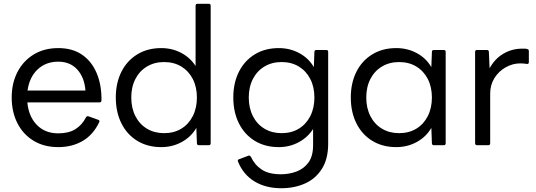

<svg xmlns="http://www.w3.org/2000/svg" viewBox="-20 -770 2844 1018"><path d="M289 10Q213 10 157.5 -24Q102 -58 72 -117.5Q42 -177 42 -253Q42 -329 72.5 -388Q103 -447 158.5 -481Q214 -515 289 -515Q364 -515 415 -480Q466 -445 492.5 -382.5Q519 -320 518 -238Q518 -227 507 -227H125Q132 -152 175.5 -107.5Q219 -63 289 -63Q344 -63 379.5 -85Q415 -107 436 -148Q440 -156 450 -153L500 -135Q511 -131 506 -122Q474 -55 418 -22.5Q362 10 289 10ZM289 -443Q223 -443 179.5 -402Q136 -361 126 -290H433Q428 -359 390 -401Q352 -443 289 -443Z M835 10Q762 10 707.5 -23.5Q653 -57 623.5 -116.5Q594 -176 594 -253Q594 -330 623.5 -389Q653 -448 707.5 -481.5Q762 -515 835 -515Q893 -515 941 -489.5Q989 -464 1017 -420V-740Q1017 -750 1028 -750H1087Q1097 -750 1097 -740V-11Q1097 0 1087 0H1035Q1024 0 1024 -11L1021 -92Q994 -45 944.5 -17.5Q895 10 835 10ZM850 -64Q902 -64 941 -87.5Q980 -111 1002 -154Q1024 -197 1024 -253Q1024 -309 1002 -351.5Q980 -394 941 -417.5Q902 -441 850 -441Q799 -441 759.5 -417.5Q720 -394 698 -351.5Q676 -309 676 -253Q676 -197 698 -154Q720 -111 759.5 -87.5Q799 -64 850 -64Z M1471 228Q1389 228 1329.5 192Q1270 156 1242 87Q1238 77 1248 74L1296 56Q1304 52 1310 61Q1330 104 1367.5 129Q1405 154 1469 154Q1513 154 1552 139.5Q1591 125 1615.5 91.5Q1640 58 1640 0V-86Q1612 -42 1564 -16Q1516 10 1458 10Q1385 10 1330.5 -23.5Q1276 -57 1246.5 -116.5Q1217 -176 1217 -253Q1217 -330 1246.5 -389Q1276 -448 1330.5 -481.5Q1385 -515 1458 -515Q1518 -515 1567.5 -488Q1617 -461 1644 -414L1647 -495Q1647 -505 1658 -505H1710Q1720 -505 1720 -495V-8Q1720 73 1686.5 125.5Q1653 178 1597 203Q1541 228 1471 228ZM1473 -64Q1525 -64 1564 -87.5Q1603 -111 1625 -154Q1647 -197 1647 -253Q1647 -309 1625 -351.5Q1603 -394 1564 -417.5Q1525 -441 1473 -441Q1422 -441 1382.5 -417.5Q1343 -394 1321 -351.5Q1299 -309 1299 -253Q1299 -197 1321 -154Q1343 -111 1382.5 -87.5Q1422 -64 1473 -64Z M2081 10Q2008 10 1953.5 -23.5Q1899 -57 1869.5 -116.5Q1840 -176 1840 -253Q1840 -330 1869.5 -389Q1899 -448 1953.5 -481.5Q2008 -515 2081 -515Q2141 -515 2190.5 -488Q2240 -461 2267 -414L2270 -495Q2270 -505 2281 -505H2333Q2343 -505 2343 -495V-11Q2343 0 2333 0H2281Q2270 0 2270 -11L2267 -92Q2240 -45 2190.5 -17.5Q2141 10 2081 10ZM2096 -64Q2148 -64 2187 -87.5Q2226 -111 2248 -154Q2270 -197 2270 -253Q2270 -309 2248 -351.5Q2226 -394 2187 -417.5Q2148 -441 2096 -441Q2045 -441 2005.5 -417.5Q1966 -394 1944 -351.5Q1922 -309 1922 -253Q1922 -197 1944 -154Q1966 -111 2005.5 -87.5Q2045 -64 2096 -64Z M2510 0Q2499 0 2499 -11V-495Q2499 -505 2510 -505H2561Q2572 -505 2572 -495L2576 -408Q2603 -458 2648.5 -485Q2694 -512 2748 -512Q2757 -512 2763.5 -512Q2770 -512 2775 -510Q2784 -509 2784 -499V-441Q2784 -429 2773 -431Q2766 -432 2758 -433Q2750 -434 2739 -434Q2698 -434 2661 -413Q2624 -392 2601.5 -356Q2579 -320 2579 -274V-11Q2579 0 2569 0Z"/></svg>

Font: LINE Seed Sans
Style: Regular
Weight: 400
Designer: LINE VX Design & Dalton Maag Ltd & Sandoll Inc
Foundry: Dalton Maag Ltd
Version: Version 1.003